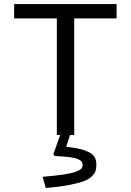

<svg xmlns="http://www.w3.org/2000/svg" viewBox="-20 -675 654 960"><path d="M50.8 -583V-654.8H563V-583H351.1V0H330.1L311 59.1Q372.1 64.9 406 77.9Q439.9 90.8 450.9 106.9Q461.9 123 461.9 147.9Q461.9 166.5 458 179.2Q454.1 191.9 439.5 206.5Q424.8 221.2 398.2 231.2Q371.6 241.2 324.2 250.2Q276.9 259.3 209 265.1L192.9 209Q258.3 203.6 299.6 197.3Q340.8 190.9 360.6 183.1Q380.4 175.3 386.7 168Q393.1 160.6 393.1 149.9Q393.1 140.1 388.2 133.3Q383.3 126.5 369.4 120.4Q355.5 114.3 326.7 110.6Q297.9 106.9 252.9 105L247.1 95.2L280.8 0H264.2V-583Z"/></svg>

Font: IntelOne Mono
Style: Regular
Weight: 400
Designer: Fred Shallcrass
Foundry: Frere-Jones Type LLC
Version: Version 1.200;hotconv 1.1.0;makeotfexe 2.6.0;FJTRelease1.2